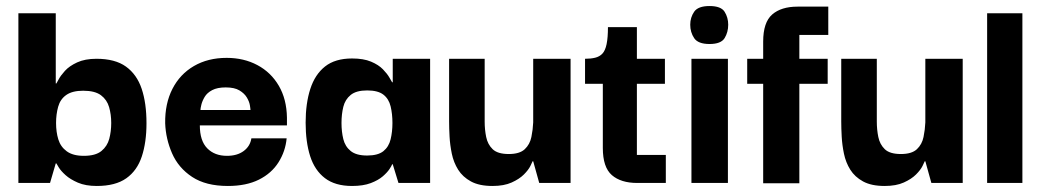

<svg xmlns="http://www.w3.org/2000/svg" viewBox="-20 -607 3459 637"><path d="M301 10Q264 10 238.5 -1Q213 -12 197.5 -26Q182 -40 175 -51.5Q168 -63 167 -65H165L146 0H41V-563H165V-330H167Q168 -331 174.5 -343.5Q181 -356 195.5 -372Q210 -388 236 -400Q262 -412 300 -412Q362 -412 398 -386Q434 -360 450 -312.5Q466 -265 466 -198Q466 -135 450.5 -88Q435 -41 399 -15.5Q363 10 301 10ZM258 -90Q297 -90 316.5 -106Q336 -122 342.5 -146.5Q349 -171 349 -199Q349 -227 342 -251.5Q335 -276 315 -291Q295 -306 256 -306Q220 -306 200 -292Q180 -278 173 -253Q166 -228 166 -199Q166 -169 173.5 -144.5Q181 -120 201.5 -105Q222 -90 258 -90Z M736 10Q663 10 617.5 -20Q572 -50 551 -98Q530 -146 528 -198Q527 -263 552 -312Q577 -361 623.5 -388Q670 -415 732 -415Q789 -415 834 -391Q879 -367 905 -322.5Q931 -278 932 -217Q932 -216 932 -206Q932 -196 932 -191H643Q643 -140 667.5 -115Q692 -90 733 -90Q767 -90 788.5 -106Q810 -122 814 -148H931Q927 -105 904 -68.5Q881 -32 839 -11Q797 10 736 10ZM645 -242H811Q811 -246 809 -258Q807 -270 799 -283.5Q791 -297 774.5 -307Q758 -317 729 -317Q701 -317 684 -308Q667 -299 659 -285.5Q651 -272 648 -259.5Q645 -247 645 -242Z M1148 10Q1092 10 1058 -16Q1024 -42 1009 -89Q994 -136 994 -200Q994 -264 1009.5 -312Q1025 -360 1058.5 -386.5Q1092 -413 1148 -413Q1186 -413 1211 -402.5Q1236 -392 1250.5 -377Q1265 -362 1272 -349.5Q1279 -337 1281 -334H1283V-412H1407V0H1302L1283 -62H1281Q1280 -58 1272.5 -46.5Q1265 -35 1250 -22Q1235 -9 1210 0.5Q1185 10 1148 10ZM1198 -91Q1234 -91 1252 -105.5Q1270 -120 1276 -145Q1282 -170 1282 -199Q1282 -229 1276 -254Q1270 -279 1252 -293Q1234 -307 1198 -307Q1162 -307 1143.5 -292Q1125 -277 1119 -252.5Q1113 -228 1113 -199Q1113 -170 1119 -145.5Q1125 -121 1143.5 -106Q1162 -91 1198 -91Z M1614 10Q1570 10 1542.5 -5Q1515 -20 1500 -44Q1485 -68 1479 -97Q1473 -126 1471.5 -154Q1470 -182 1470 -204V-412H1588V-203Q1588 -177 1593 -152.5Q1598 -128 1614.5 -112Q1631 -96 1668 -96Q1704 -96 1721 -112Q1738 -128 1743 -152.5Q1748 -177 1749 -201V-412H1873V0H1769L1749 -72H1747Q1746 -69 1739.5 -56Q1733 -43 1718 -28Q1703 -13 1677.5 -1.5Q1652 10 1614 10Z M2094 0Q2040 0 2010 -26Q1980 -52 1980 -116V-341H2093V-93H2189V0ZM1921 -329V-412Q1940 -412 1954.5 -415.5Q1969 -419 1978.5 -429Q1988 -439 1992.5 -460.5Q1997 -482 1997 -517H2093V-412H2186V-329Z M2274 0V-412H2395V0ZM2334 -461Q2296 -461 2283 -480.5Q2270 -500 2270 -525Q2270 -549 2283 -568Q2296 -587 2334 -587Q2372 -587 2384 -568Q2396 -549 2396 -525Q2396 -500 2384 -480.5Q2372 -461 2334 -461Z M2512 1V-469Q2512 -533 2542 -559Q2572 -585 2626 -585H2728V-491H2632V1ZM2459 -329V-412H2726V-329Z M2915 10Q2871 10 2843.5 -5Q2816 -20 2801 -44Q2786 -68 2780 -97Q2774 -126 2772.5 -154Q2771 -182 2771 -204V-412H2889V-203Q2889 -177 2894 -152.5Q2899 -128 2915.5 -112Q2932 -96 2969 -96Q3005 -96 3022 -112Q3039 -128 3044 -152.5Q3049 -177 3050 -201V-412H3174V0H3070L3050 -72H3048Q3047 -69 3040.5 -56Q3034 -43 3019 -28Q3004 -13 2978.5 -1.5Q2953 10 2915 10Z M3255 0V-563H3372V0Z"/></svg>

Font: Darker Grotesque Light ExtraBold
Style: Regular
Weight: 800
Version: Version 1.000;gftools[0.9.28]